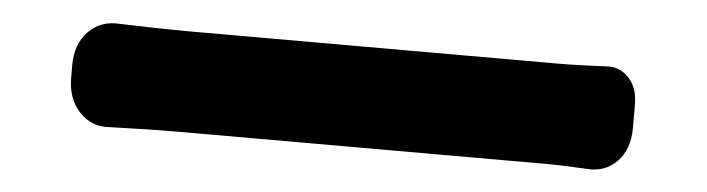

<svg xmlns="http://www.w3.org/2000/svg" viewBox="-26 -519 1001 272"><g transform="rotate(5 474.0 -382.5)"><path d="M74 -374V-392Q74 -422 91.5 -440Q109 -458 136 -456Q198 -454 232 -454H759Q785 -454 827 -456Q846 -458 859.5 -444Q873 -430 873 -406V-372Q873 -342 856 -324.5Q839 -307 813 -309Q777 -311 759 -311H495H232Q196 -311 134 -309Q109 -307 91.5 -325.5Q74 -344 74 -374Z"/></g></svg>

Font: GenSenRounded TW B
Style: Regular
Weight: 700
Version: Version 1.501;PS 1;hotconv 16.6.51;makeotf.lib2.5.65220